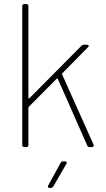

<svg xmlns="http://www.w3.org/2000/svg" viewBox="-20 -720 521 940"><path d="M99 0H109C115 0 119 -4 119 -10V-192C119 -194 120 -196 121 -197L258 -335C260 -337 262 -336 263 -334L407 -8C409 -2 413 0 418 0H430C435 0 439 -3 439 -8C439 -9 439 -10 438 -12L284 -356C283 -358 284 -360 285 -361L411 -489C417 -495 415 -501 406 -501H391C386 -501 382 -499 379 -496L124 -239C122 -237 119 -238 119 -241V-690C119 -696 115 -700 109 -700H99C93 -700 89 -696 89 -690V-10C89 -4 93 0 99 0ZM223 200H229C234 200 238 197 241 193L305 82C309 75 306 70 298 70H289C284 70 279 72 277 77L216 188C212 195 215 200 223 200Z"/></svg>

Font: Barlow Thin
Style: Regular
Weight: 250
Designer: Jeremy Tribby
Foundry: Tribby Type
Version: Version 1.422;hotconv 1.0.109;makeotfexe 2.5.65596